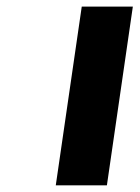

<svg xmlns="http://www.w3.org/2000/svg" viewBox="-20 -558 420 578"><path d="M147.9 0 226.1 -538.1H379.9L301.8 0Z"/></svg>

Font: Trueno SemiBold
Style: Italic
Weight: 600
Designer: Julieta Ulanovsky
Foundry: Julieta Ulanovsky
Version: Version 3.001b | FøM Fix